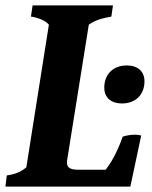

<svg xmlns="http://www.w3.org/2000/svg" viewBox="-25 -687 561 707"><path d="M-5 0H455L495 -188C488 -190 480 -191 473 -191C454 -191 441 -188 427 -184C416 -153 395 -101 364 -62H264C229 -62 219 -72 222 -96L302 -596C325 -613 352 -620 385 -626L391 -667H95L89 -626C117 -622 144 -610 155 -596L72 -71C52 -54 33 -46 0 -41ZM424 -306C474 -306 507 -338 507 -388C507 -424 482 -446 442 -446C392 -446 359 -414 359 -364C359 -326 386 -306 424 -306Z"/></svg>

Font: Caladea
Style: Bold Italic
Weight: 700
Italic angle: -9°
Designer: Carolina Giovagnoli and Andres Torresi
Foundry: Carolina Giovagnoli & Andres Torresi
Version: Version 1.001;hotconv 1.0.109;makeotfexe 2.5.65596